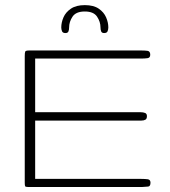

<svg xmlns="http://www.w3.org/2000/svg" viewBox="-20 -745 676 765"><path d="M91.3 0Q82 0 80.3 -2.9Q78.6 -5.9 78.6 -17.1V-521Q78.6 -535.2 80.6 -539.6Q82.5 -543.9 96.7 -543.9H542.5Q556.6 -543.9 567.6 -542.5Q578.6 -541 578.6 -526.9Q578.6 -514.6 567.6 -513.2Q556.6 -511.7 542.5 -511.7H120.1V-297.9H540Q550.8 -297.9 558.1 -294.9Q565.4 -292 565.4 -282.2Q565.4 -271.5 559.3 -268.1Q553.2 -264.6 543.5 -264.6H120.1V-32.2H543.5Q557.6 -32.2 568.6 -30.8Q579.6 -29.3 579.6 -17.1Q579.6 -2.9 570.6 -1.7Q561.5 -0.5 547.4 0ZM240.7 -613.3Q230 -613.3 227.1 -620.6Q224.1 -627.9 224.1 -635.7Q224.1 -655.3 232.9 -675.8Q241.7 -696.3 262.5 -710.4Q283.2 -724.6 317.9 -724.6Q353 -724.6 373.5 -710.4Q394 -696.3 402.8 -675.8Q411.6 -655.3 411.6 -635.7Q411.6 -627.9 408.7 -620.6Q405.8 -613.3 395 -613.3Q385.7 -613.3 383.1 -619.9Q380.4 -626.5 380.4 -635.7Q380.4 -658.2 366.7 -678.7Q353 -699.2 317.9 -699.2Q282.7 -699.2 269 -678.7Q255.4 -658.2 255.4 -635.7Q255.4 -626.5 252.7 -619.9Q250 -613.3 240.7 -613.3Z"/></svg>

Font: Gruppo
Style: Regular
Weight: 400
Designer: Vernon Adams
Foundry: Vernon Adams
Version: Version 1.001; ttfautohint (v1.8.4.7-5d5b);gftools[0.9.28]